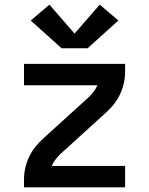

<svg xmlns="http://www.w3.org/2000/svg" viewBox="-20 -804 640 824"><path d="M83 0V-33Q83 -58 88.5 -83Q94 -108 105 -131Q116 -154 131.5 -173.5Q147 -193 166 -210L362 -388Q373 -399 382.5 -411.5Q392 -424 398 -438H83V-530H517V-497Q517 -472 511.5 -447Q506 -422 495 -399Q484 -376 468.5 -356.5Q453 -337 434 -320L336 -231L238 -142Q227 -131 217.5 -118.5Q208 -106 202 -92H517V0ZM244 -597 112 -716 192 -784 300 -660 408 -784 488 -716 356 -597Z"/></svg>

Font: Iosevka Curly SmBdEx
Style: Regular
Weight: 600
Width: 7
Monospace: yes
Designer: Belleve Invis
Foundry: Belleve Invis
Version: Version 11.1.0; ttfautohint (v1.8.3)